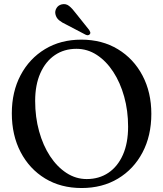

<svg xmlns="http://www.w3.org/2000/svg" viewBox="-20 -908 802 942"><path d="M379 -713.5Q481 -713.5 558.5 -666.5Q636 -619.5 679.2 -537.2Q722.5 -455 722.5 -349.5Q722.5 -242 679.2 -160Q636 -78 559 -31.8Q482 14.5 380.5 14.5Q278.5 14.5 201.5 -32.2Q124.5 -79 81.2 -161.8Q38 -244.5 38 -352Q38 -457.5 81 -539Q124 -620.5 200.8 -667Q277.5 -713.5 379 -713.5ZM608.5 -286.5Q608.5 -365 589.2 -434Q570 -503 535.5 -555.8Q501 -608.5 455 -638.5Q409 -668.5 355 -668.5Q294.5 -668.5 249 -637.5Q203.5 -606.5 178 -549Q152.5 -491.5 152.5 -412.5Q152.5 -333.5 171.8 -264Q191 -194.5 225.5 -142Q260 -89.5 306 -59.5Q352 -29.5 405.5 -29.5Q466 -29.5 511.8 -60.2Q557.5 -91 583 -148.5Q608.5 -206 608.5 -286.5ZM352 -843 417.5 -761Q421 -755.5 422.8 -750.2Q424.5 -745 421 -740.5Q413.5 -731.5 400.5 -737.5L306 -787Q284 -797 270 -808.5Q256 -820 252 -838Q248.5 -853 256.8 -867.5Q265 -882 282.5 -886.5Q303 -891.5 319 -878.8Q335 -866 352 -843Z"/></svg>

Font: Fraunces 72pt S050
Style: Regular
Weight: 400
Version: Version 1.000; ttfautohint (v1.8.3)